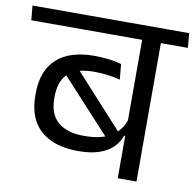

<svg xmlns="http://www.w3.org/2000/svg" viewBox="-91 -707 799 782"><g transform="rotate(10 308.5 -316.0)"><path d="M523 -593.5H445.5V0H523ZM394 -572.5H634.5L629.5 -632.5H388.5ZM-13 -572.5H545.5L540 -632.5H-18.5ZM145 -399.5 378 -146 423 -177.5 197.5 -425ZM56.5 -274Q56.5 -178.5 111.5 -129.8Q166.5 -81 267 -81Q318 -81 353.2 -93Q388.5 -105 410 -126.2Q431.5 -147.5 441 -175H451.5L448 -247.5Q434 -198.5 393.2 -172.2Q352.5 -146 279.5 -146Q209.5 -146 172 -178.2Q134.5 -210.5 134.5 -276V-281.5Q134.5 -347.5 169 -379Q203.5 -410.5 275.5 -410.5Q304.5 -410.5 331.5 -407Q358.5 -403.5 384 -397L378 -460.5Q353.5 -467.5 325.5 -471Q297.5 -474.5 266.5 -474.5Q163 -474.5 109.8 -425.2Q56.5 -376 56.5 -283Z"/></g></svg>

Font: Anek Devanagari
Style: Regular
Weight: 400
Designer: Kailash Malviya (Devanagari) & Yesha Goshar (Latin)
Foundry: Ek Type
Version: Version 1.003